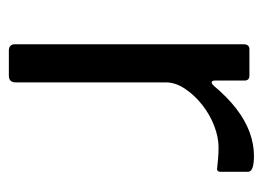

<svg xmlns="http://www.w3.org/2000/svg" viewBox="-98 -482 580 423"><g transform="rotate(90 191.5 -270.0)"><path d="M91 0Q84 0 80.5 -3.5Q77 -7 77 -13V-517Q77 -530 88 -530H146Q157 -530 157 -519V-454Q157 -448 160 -447Q163 -446 168 -451Q194 -482 219.5 -501.5Q245 -521 271 -530.5Q297 -540 323 -540Q358 -540 358 -527V-467Q358 -457 349 -459Q340 -460 328.5 -461Q317 -462 304 -462Q282 -462 257 -452.5Q232 -443 210.5 -426Q189 -409 175 -388Q161 -367 161 -346V-15Q161 0 146 0H91Z"/></g></svg>

Font: Libre Franklin
Style: Regular
Weight: 400
Designer: Pablo Impallari, Rodrigo Fuenzalida, Nhung Nguyen
Foundry: Impallari Type
Version: Version 3.000